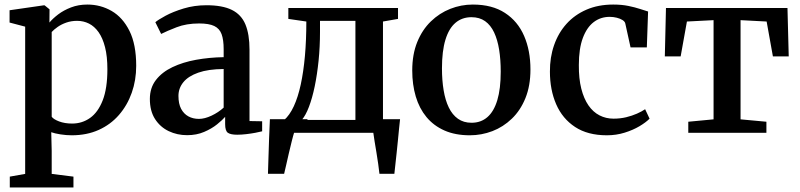

<svg xmlns="http://www.w3.org/2000/svg" viewBox="-20 -583 3511 843"><path d="M23 240V192.5L90.5 180.5V-466L22 -484V-538L171 -559.5H176L197.5 -542L197 -484Q211.5 -501.5 235.5 -519.8Q259.5 -538 292 -550.5Q324.5 -563 363.5 -563Q421.5 -563 470.2 -534.8Q519 -506.5 548.5 -447.2Q578 -388 578 -294Q578 -231 558.5 -175.8Q539 -120.5 502.2 -78.2Q465.5 -36 413.2 -12.5Q361 11 295 11Q271 11 245.5 7Q220 3 205 -2.5L207 79.5V180.5L302.5 192.5V240ZM296.5 -40.5Q340.5 -40.5 375.5 -65.2Q410.5 -90 431 -142.5Q451.5 -195 451.5 -279Q451.5 -335.5 441.2 -375.8Q431 -416 412.8 -441.8Q394.5 -467.5 370.5 -479.5Q346.5 -491.5 318.5 -491.5Q293 -491.5 271 -483.8Q249 -476 232.8 -464.5Q216.5 -453 207 -442.5V-70.5Q214.5 -59.5 239.2 -50Q264 -40.5 296.5 -40.5Z M801.5 10.5Q758 10.5 720.8 -7.2Q683.5 -25 660.8 -60.2Q638 -95.5 638 -148.5Q638 -197.5 664.8 -232Q691.5 -266.5 737.2 -288.2Q783 -310 841 -320.5Q899 -331 962 -332V-367Q962 -408 953 -432.8Q944 -457.5 920.8 -468.8Q897.5 -480 854.5 -480Q798 -480 755 -463.2Q712 -446.5 687.5 -434L662 -485.5Q674 -496 706.8 -513.8Q739.5 -531.5 786.5 -545.8Q833.5 -560 886.5 -560Q956.5 -560 998 -539.5Q1039.5 -519 1057.5 -475.8Q1075.5 -432.5 1075.5 -365V-51.5L1131 -50.5V-6.5Q1120 -3.5 1101.2 0Q1082.5 3.5 1061.2 6Q1040 8.5 1021.5 8.5Q992.5 8.5 980.5 0Q968.5 -8.5 968.5 -38V-70Q956.5 -56 933 -37Q909.5 -18 876.2 -3.8Q843 10.5 801.5 10.5ZM853.5 -61Q878.5 -61 908.8 -75.2Q939 -89.5 962 -110.5V-280Q894.5 -279.5 850.5 -264Q806.5 -248.5 785 -222Q763.5 -195.5 763.5 -162Q763.5 -127.5 775.2 -105.2Q787 -83 807.2 -72Q827.5 -61 853.5 -61Z M1207 0V-54.5L1226.5 -55Q1251.5 -76.5 1270 -116.5Q1288.5 -156.5 1300.5 -212Q1312.5 -267.5 1318.8 -337.2Q1325 -407 1325 -488.5L1246 -500V-548H1727.5V-500L1661.5 -488.5V0ZM1305 -56.5H1540.5V-491.5H1385V-443.5Q1385 -378 1378.8 -316.8Q1372.5 -255.5 1361.8 -203.8Q1351 -152 1336.5 -114Q1322 -76 1305 -56.5ZM1156.5 180Q1157.5 146.5 1158.8 106.8Q1160 67 1161.5 24.2Q1163 -18.5 1165 -59.5H1331.5L1272.5 -4.5Q1267.5 11 1261 37Q1254.5 63 1247.8 91.8Q1241 120.5 1235.8 144.5Q1230.5 168.5 1227.5 180ZM1646 180Q1644 161 1640.5 136.5Q1637 112 1632.8 86.5Q1628.5 61 1624.8 38.2Q1621 15.5 1619 -0.5L1578.5 -59.5H1736.5Q1734.5 -41 1732 -16.8Q1729.5 7.5 1727 34.5Q1724.5 61.5 1721.5 88.2Q1718.5 115 1716 138.8Q1713.5 162.5 1711.5 180Z M1790 -273.5Q1790 -344.5 1812 -398.5Q1834 -452.5 1871.8 -489Q1909.5 -525.5 1957 -544.2Q2004.5 -563 2056 -563Q2141 -563 2197.2 -526.2Q2253.5 -489.5 2281.2 -425.2Q2309 -361 2309 -278Q2309 -206.5 2287 -152.2Q2265 -98 2227.2 -61.8Q2189.5 -25.5 2141.8 -7.2Q2094 11 2043 11Q1979 11 1931.5 -10Q1884 -31 1852.5 -69Q1821 -107 1805.5 -159.2Q1790 -211.5 1790 -273.5ZM2050.5 -44Q2091.5 -44 2120 -68.8Q2148.5 -93.5 2163.5 -143.2Q2178.5 -193 2178.5 -268.5Q2178.5 -321 2171.5 -364.8Q2164.5 -408.5 2149.5 -440.5Q2134.5 -472.5 2110 -490Q2085.5 -507.5 2050 -507.5Q2009 -507.5 1980 -483Q1951 -458.5 1935.8 -408.8Q1920.5 -359 1920.5 -283Q1920.5 -230.5 1927.8 -186.8Q1935 -143 1950.5 -111Q1966 -79 1990.8 -61.5Q2015.5 -44 2050.5 -44Z M2644.5 11Q2560.5 11 2505 -25.5Q2449.5 -62 2422 -125.2Q2394.5 -188.5 2394.5 -268.5Q2394 -331 2412.8 -384.8Q2431.5 -438.5 2467.2 -478.2Q2503 -518 2554.8 -540.5Q2606.5 -563 2672.5 -563Q2709.5 -563 2738.8 -557Q2768 -551 2789.8 -543.8Q2811.5 -536.5 2825.5 -532.5L2820 -375H2748.5L2725.5 -479.5Q2724 -488 2713.5 -494.8Q2703 -501.5 2688 -505.2Q2673 -509 2657 -509Q2617 -509 2586.8 -486Q2556.5 -463 2539 -416.2Q2521.5 -369.5 2521.5 -297.5Q2521 -238 2532.2 -193.8Q2543.5 -149.5 2563.8 -120.2Q2584 -91 2612.2 -76.5Q2640.5 -62 2673.5 -62Q2703 -62 2729 -68.2Q2755 -74.5 2776.5 -84Q2798 -93.5 2812.5 -103.5L2832 -62Q2816.5 -46 2788 -29Q2759.5 -12 2722.5 -0.5Q2685.5 11 2644.5 11Z M3002 0V-48.5L3113 -59V-494.5L2996 -488.5L2968.5 -335.5H2899L2904 -548H3437.5L3443 -335.5H3373.5L3346 -488.5L3231.5 -494.5V-59L3345 -48.5V0Z"/></svg>

Font: Merriweather 36pt SemiBold
Style: Regular
Weight: 600
Version: Version 2.100